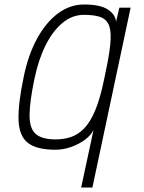

<svg xmlns="http://www.w3.org/2000/svg" viewBox="-20 -652 640 854"><path d="M511 -618H561L391 182H341L396 -74Q385 -51 358.5 -31Q332 -11 297 1.5Q262 14 226 14Q143 14 104 -16.5Q65 -47 62.5 -118.5Q60 -190 86 -313Q106 -409 145 -480.5Q184 -552 237.5 -592Q291 -632 354 -632Q426 -632 460 -609.5Q494 -587 496 -555ZM227 -32Q264 -32 295.5 -42.5Q327 -53 354 -80.5Q381 -108 403 -160Q425 -212 442 -294L455 -357Q470 -431 472 -476.5Q474 -522 462 -545.5Q450 -569 423 -577.5Q396 -586 353 -586Q302 -586 259 -551Q216 -516 184 -453Q152 -390 134 -305Q112 -201 111.5 -141Q111 -81 138.5 -56.5Q166 -32 227 -32Z"/></svg>

Font: Victor Mono Thin
Style: Italic
Weight: 100
Italic angle: -12°
Monospace: yes
Designer: Rune Bjørnerås
Version: Version 1.561;gftools[0.9.30]